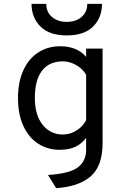

<svg xmlns="http://www.w3.org/2000/svg" viewBox="-20 -762 656 992"><path d="M228 142Q340 135 382.5 102.5Q425 70 425 12V-50Q402 -19 369.5 -3.5Q337 12 287 12Q228 12 179 -18.5Q130 -49 101.5 -109.5Q73 -170 73 -256Q73 -338 100.5 -398.5Q128 -459 177.5 -491Q227 -523 291 -523Q378 -523 425 -468V-511H510V-23Q510 97 447.5 150Q385 203 270 210ZM425 -141V-376Q406 -408 372.5 -426.5Q339 -445 305 -445Q234 -445 197 -396.5Q160 -348 160 -256Q160 -168 200 -117.5Q240 -67 305 -67Q341 -67 373.5 -86.5Q406 -106 425 -141ZM143 -742H219Q219 -700 248.5 -674.5Q278 -649 325 -649Q372 -649 401.5 -674.5Q431 -700 431 -742H507Q507 -671 461 -625Q415 -579 325 -579Q235 -579 189 -625Q143 -671 143 -742Z"/></svg>

Font: Overpass Mono
Style: Regular
Weight: 400
Monospace: yes
Designer: Delve Withrington, Dave Bailey
Foundry: Delve Fonts
Version: Version 1.000;DELV;Overpass